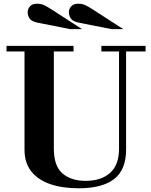

<svg xmlns="http://www.w3.org/2000/svg" viewBox="-20 -1001 814 1034"><path d="M403 13Q316 13 250.5 -9.5Q185 -32 148.5 -78Q112 -124 112 -194V-724H15V-754H376V-724H270V-200Q270 -107 316.5 -67Q363 -27 441.4 -27Q525 -27 573 -70Q621 -113 621 -200V-724H526V-754H764V-724H659V-195Q659 -87 595 -37Q531 13 403 13ZM581 -844 404 -879Q371 -886 361 -902Q351 -918 351 -935Q351 -953 363.5 -967Q376 -981 401 -981Q423 -981 440 -973Q457 -965 483 -948L644 -844ZM359 -844 182 -879Q149 -886 139 -902Q129 -918 129 -935Q129 -953 141.5 -967Q154 -981 179 -981Q201 -981 218 -973Q235 -965 261 -948L422 -844Z"/></svg>

Font: Libre Bodoni
Style: Regular
Weight: 400
Designer: Pablo Impallari, Rodrigo Fuenzalida
Foundry: Impallari Type
Version: Version 2.005;gftools[0.9.23]